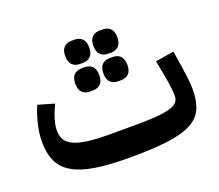

<svg xmlns="http://www.w3.org/2000/svg" viewBox="-110 -789 1090 956"><g transform="rotate(-20 435.0 -311.0)"><path d="M427 12Q319 12 245.5 0.5Q172 -11 126.5 -37.5Q81 -64 61 -107Q41 -150 41 -212Q41 -252 51.5 -298.5Q62 -345 82 -393L168 -368Q150 -331 140 -298Q130 -265 130 -239Q130 -209 142.5 -188.5Q155 -168 183 -155.5Q211 -143 255.5 -137Q300 -131 364 -131H504Q571 -131 616.5 -134.5Q662 -138 690 -146Q718 -154 729.5 -167.5Q741 -181 741 -201Q741 -216 738.5 -240.5Q736 -265 729 -304L712 -394L810 -410L824 -320Q829 -287 832.5 -255.5Q836 -224 836 -201Q836 -138 817 -97Q798 -56 751.5 -32Q705 -8 626 2Q547 12 427 12ZM500 -365Q476 -365 460.5 -379.5Q445 -394 445 -426Q445 -459 460.5 -473.5Q476 -488 500 -488H517Q541 -488 556.5 -473.5Q572 -459 572 -426Q572 -394 556.5 -379.5Q541 -365 517 -365ZM500 -511Q476 -511 460.5 -526Q445 -541 445 -573Q445 -605 460.5 -619.5Q476 -634 500 -634H517Q541 -634 556.5 -619.5Q572 -605 572 -573Q572 -541 556.5 -526Q541 -511 517 -511ZM351 -365Q327 -365 311.5 -379.5Q296 -394 296 -426Q296 -459 311.5 -473.5Q327 -488 351 -488H368Q392 -488 407.5 -473.5Q423 -459 423 -426Q423 -394 407.5 -379.5Q392 -365 368 -365ZM351 -511Q327 -511 311.5 -526Q296 -541 296 -573Q296 -605 311.5 -619.5Q327 -634 351 -634H368Q392 -634 407.5 -619.5Q423 -605 423 -573Q423 -541 407.5 -526Q392 -511 368 -511Z"/></g></svg>

Font: IBM Plex Sans Arabic SmBld
Style: Regular
Weight: 600
Designer: Mike Abbink, Paul van der Laan, Pieter van Rosmalen, Wael Morcos, Khajak Apelian
Foundry: Bold Monday
Version: Version 1.005